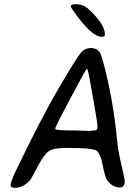

<svg xmlns="http://www.w3.org/2000/svg" viewBox="-20 -947 682 934"><path d="M436.5 -312Q454.1 -312 454.1 -328.6V-332.5Q454.1 -347.2 441.2 -420.4Q428.2 -493.7 427 -501.7Q425.8 -509.8 425.3 -511.2Q424.8 -512.7 416 -562.7Q407.2 -612.8 402.3 -612.8Q399.4 -612.8 324.2 -471.7Q249 -330.6 249 -321.8V-319.3Q249 -312.5 341.3 -312.5L407.2 -310.5H415.5Q428.7 -312 436.5 -312ZM490.2 -780.8V-776.9Q490.2 -768.1 477.1 -768.1H474.6Q430.7 -768.6 359.4 -863.3Q325.2 -908.2 325.2 -914.6V-918Q325.2 -925.8 343.8 -925.8L347.7 -926.8H350.1L361.8 -925.3Q389.2 -925.3 422.9 -891.6Q490.2 -824.2 490.2 -780.8ZM465.3 -692.4Q471.2 -684.1 480.5 -650.4Q529.3 -474.6 549.8 -263.7Q554.7 -211.9 570.8 -143.6Q586.9 -75.2 586.9 -66.9Q586.9 -35.2 563.5 -35.2Q526.9 -35.2 502 -69.3Q490.7 -85 479.2 -145Q467.8 -205.1 445.8 -216.3Q423.8 -227.5 302.2 -227.5Q241.7 -227.5 218.5 -212.4Q195.3 -197.3 163.3 -137.2Q131.3 -77.1 129.9 -75.2Q96.2 -33.2 51.3 -33.2Q31.7 -33.2 31.7 -45.4Q31.7 -62.5 55.2 -111.8Q177.2 -367.2 266.4 -519.3Q355.5 -671.4 374.8 -692.4Q394 -713.4 422.4 -713.4Q450.7 -713.4 465.3 -692.4Z"/></svg>

Font: Averia Sans Libre
Style: Italic
Weight: 400
Italic angle: -7.90001°
Version: Version 1.002